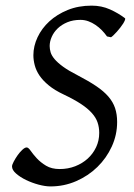

<svg xmlns="http://www.w3.org/2000/svg" viewBox="-20 -650 479 685"><path d="M425.8 -585Q427.7 -583.5 425.8 -578.4Q423.8 -573.2 419.7 -566.4Q415.5 -559.6 409.4 -551.8Q403.3 -543.9 397 -536.9Q390.6 -529.8 385 -524.4Q379.4 -519 376 -517.1L361.8 -520Q353.5 -531.7 343.3 -542.2Q333 -552.7 320.8 -561Q308.6 -569.3 295.2 -574.2Q281.7 -579.1 267.1 -579.1Q240.7 -579.1 220.2 -570.6Q199.7 -562 185.8 -548.6Q171.9 -535.2 164.6 -518.6Q157.2 -502 157.2 -485.8Q157.2 -475.1 160.6 -463.4Q164.1 -451.7 174.8 -439Q185.5 -426.3 205.3 -411.9Q225.1 -397.5 257.8 -380.9Q296.4 -360.8 323.2 -342.8Q350.1 -324.7 366.7 -305.4Q383.3 -286.1 390.6 -264.2Q397.9 -242.2 397.9 -214.8Q397.9 -168.9 378.9 -127.4Q359.9 -85.9 327.4 -54.2Q294.9 -22.5 251.7 -3.7Q208.5 15.1 160.2 15.1Q141.6 15.1 117.9 8.8Q94.2 2.4 73 -7.8Q51.8 -18.1 37.4 -30.8Q22.9 -43.5 22.9 -56.2Q22.9 -62 28.8 -73.2Q34.7 -84.5 42.7 -95.9Q50.8 -107.4 59.8 -115.7Q68.8 -124 75.2 -124Q81.1 -124 89.4 -112.1Q97.7 -100.1 111.1 -85.4Q124.5 -70.8 144.3 -58.8Q164.1 -46.9 192.9 -46.9Q222.7 -46.9 248.3 -56.9Q273.9 -66.9 293 -84.2Q312 -101.6 323 -125Q334 -148.4 334 -175.8Q334 -195.8 328.1 -213.1Q322.3 -230.5 307.6 -246.8Q293 -263.2 268.6 -279.3Q244.1 -295.4 207 -313Q174.8 -328.1 153.8 -345.5Q132.8 -362.8 120.8 -380.6Q108.9 -398.4 104 -417Q99.1 -435.5 99.1 -453.1Q99.1 -485.4 114 -517.1Q128.9 -548.8 156 -573.7Q183.1 -598.6 221.4 -614.3Q259.8 -629.9 307.1 -629.9Q342.3 -629.9 372.3 -616.5Q402.3 -603 425.8 -585Z"/></svg>

Font: GentiumAlt
Style: Italic
Weight: 400
Italic angle: -7°
Designer: J. Victor Gaultney
Version: Version 1.02; 2005; OFL release